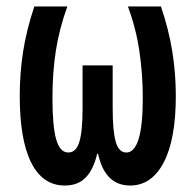

<svg xmlns="http://www.w3.org/2000/svg" viewBox="-20 -563 603 593"><path d="M180 10Q112 10 76.5 -60.5Q41 -131 41 -267Q41 -338 51.5 -404.5Q62 -471 86 -543H188Q163 -474 152.5 -406.5Q142 -339 142 -260Q142 -173 153.5 -132.5Q165 -92 191 -92Q215 -92 225 -124.5Q235 -157 235 -228V-361H328V-228Q328 -158 337.5 -125Q347 -92 370 -92Q421 -92 421 -260Q421 -334 410.5 -405Q400 -476 375 -543H477Q501 -473 512 -405Q523 -337 523 -267Q523 -132 485.5 -61Q448 10 382 10Q304 10 283 -88H280Q269 -40 245 -15Q221 10 180 10Z"/></svg>

Font: Noto Sans Mono SemiCondensed SemiBold
Style: Regular
Weight: 600
Width: 4
Designer: Monotype Design Team
Foundry: Monotype Imaging Inc.
Version: Version 2.014; ttfautohint (v1.8.4.7-5d5b)